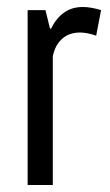

<svg xmlns="http://www.w3.org/2000/svg" viewBox="-20 -529 314 549"><path d="M59 -500H110L123 -447H126Q140 -476 162.5 -492.5Q185 -509 217 -509Q240 -509 269 -500L255 -427Q229 -436 209 -436Q177 -436 157 -417.5Q137 -399 131 -368V0H59Z"/></svg>

Font: PT Sans Narrow
Style: Regular
Weight: 400
Width: 3
Designer: A.Korolkova, O.Umpeleva, V.Yefimov
Foundry: ParaType Ltd
Version: Version 2.003W OFL